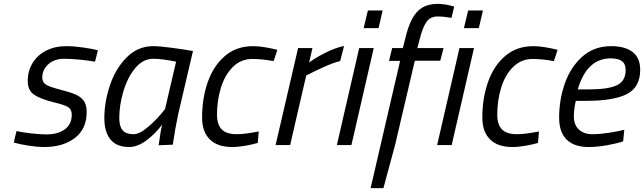

<svg xmlns="http://www.w3.org/2000/svg" viewBox="-20 -748 3321 990"><path d="M51 -13 65 -72Q98 -65 142.5 -60Q187 -55 219 -55Q278 -55 314 -81Q350 -107 350 -157Q350 -184 330.5 -196Q311 -208 255 -221Q185 -239 154 -261Q123 -283 123 -330Q123 -383 148.5 -424Q174 -465 219 -487.5Q264 -510 320 -510Q360 -510 406 -503.5Q452 -497 485 -489L470 -430Q437 -436 390.5 -440.5Q344 -445 311 -445Q260 -445 229 -416.5Q198 -388 198 -348Q198 -324 216.5 -312Q235 -300 290 -286Q341 -273 369 -261Q397 -249 412 -228Q427 -207 427 -172Q427 -83 366 -36.5Q305 10 209 10Q171 10 126.5 3Q82 -4 51 -13Z M518 -139Q518 -222 547 -308.5Q576 -395 633.5 -452.5Q691 -510 770 -510Q802 -510 862.5 -502Q923 -494 975 -485L899 -160Q884 -91 871 -2L798 1Q809 -79 816 -106Q784 -61 737 -25.5Q690 10 646 10Q581 10 549.5 -29Q518 -68 518 -139ZM831 -186 888 -430Q813 -445 771 -445Q717 -445 677 -396.5Q637 -348 616 -276.5Q595 -205 595 -139Q595 -97 612 -76.5Q629 -56 669 -56Q700 -56 746.5 -96Q793 -136 831 -186Z M1022 -142Q1022 -242 1051.5 -325.5Q1081 -409 1140 -459.5Q1199 -510 1285 -510Q1314 -510 1349 -504Q1384 -498 1410 -491L1391 -433Q1329 -444 1282 -444Q1222 -444 1180.5 -402.5Q1139 -361 1119 -295.5Q1099 -230 1099 -156Q1099 -106 1123 -81Q1147 -56 1202 -56Q1239 -56 1314 -70L1309 -11Q1282 -3 1245 3.5Q1208 10 1177 10Q1101 10 1061.5 -29.5Q1022 -69 1022 -142Z M1517 -500H1591L1574 -426Q1608 -451 1659 -476.5Q1710 -502 1754 -511L1734 -433Q1702 -426 1653 -404Q1604 -382 1559 -359L1476 0H1401Z M1877 -694H1953L1932 -603H1855ZM1832 -500H1907L1792 0H1717Z M2043 -434H1986L2002 -500H2057L2068 -543Q2084 -612 2105.5 -651.5Q2127 -691 2158.5 -709.5Q2190 -728 2238 -728Q2275 -728 2322 -714L2308 -656Q2268 -663 2236 -663Q2199 -663 2179 -635Q2159 -607 2143 -542L2132 -500H2267L2250 -435H2119L2017 0L1957 222H1891Z M2394 -694H2470L2449 -603H2372ZM2349 -500H2424L2309 0H2234Z M2467 -142Q2467 -242 2496.5 -325.5Q2526 -409 2585 -459.5Q2644 -510 2730 -510Q2759 -510 2794 -504Q2829 -498 2855 -491L2836 -433Q2774 -444 2727 -444Q2667 -444 2625.5 -402.5Q2584 -361 2564 -295.5Q2544 -230 2544 -156Q2544 -106 2568 -81Q2592 -56 2647 -56Q2684 -56 2759 -70L2754 -11Q2727 -3 2690 3.5Q2653 10 2622 10Q2546 10 2506.5 -29.5Q2467 -69 2467 -142Z M2863 -142Q2863 -234 2892.5 -318Q2922 -402 2982.5 -456Q3043 -510 3132 -510Q3202 -510 3241.5 -480Q3281 -450 3281 -388Q3281 -299 3213.5 -263.5Q3146 -228 3001 -228H2949Q2939 -186 2939 -147Q2939 -104 2965 -80Q2991 -56 3034 -56Q3071 -56 3118 -63Q3165 -70 3199 -79L3193 -19Q3160 -8 3110 1Q3060 10 3014 10Q2941 10 2902 -28Q2863 -66 2863 -142ZM3014 -287Q3116 -287 3161 -308.5Q3206 -330 3206 -387Q3206 -419 3186.5 -433Q3167 -447 3129 -447Q3006 -447 2959 -287Z"/></svg>

Font: Cairo
Style: Italic
Weight: 400
Italic angle: -13°
Designer: Mohamed Gaber, Accademia di Belle Arti di Urbino and others
Foundry: Kief Type Foundry, Accademia di Belle Arti di Urbino and others
Version: Version 3.011